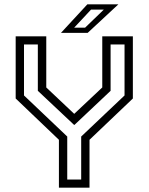

<svg xmlns="http://www.w3.org/2000/svg" viewBox="-20 -868 687 888"><path d="M252.5 0V-221.5L52.5 -412.5V-700H194V-463.5L328 -337H318.5L453 -463.5V-700H594.5V-412.5L394 -221.5V0ZM291 -37.5H355.5V-236.5L556 -426.5V-662.5H491.5V-448L324.5 -290.5H322.5L155 -448V-662.5H91V-426.5L291 -236.5ZM262 -716 384 -848H527.5L385.5 -716ZM323 -740H373.5L460 -823.5H401Z"/></svg>

Font: Tourney
Style: Regular
Weight: 400
Designer: Tyler Finck
Foundry: Etcetera Type Co
Version: Version 1.015